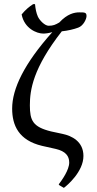

<svg xmlns="http://www.w3.org/2000/svg" viewBox="-20 -718 473 932"><path d="M184 -10C206 -5 230 0 251 5C298 16 316 39 316 71C316 107 281 156 265 177L268 181L290 194C305 183 385 116 385 39C385 -32 327 -59 284 -68C263 -73 240 -77 228 -80C139 -102 125 -133 125 -207C125 -281 140 -387 280 -566C309 -569 339 -576 360 -584C385 -593 400 -626 400 -640C400 -658 391 -658 365 -658C341 -658 307 -651 268 -609C249 -598 239 -593 216 -593C198 -593 173 -618 164 -637C156 -655 152 -676 150 -698H141C121 -685 105 -672 85 -648C98 -580 158 -555 190 -555C202 -555 216 -557 234 -562C97 -409 39 -287 39 -191C39 -109 71 -37 184 -10Z"/></svg>

Font: Libertinus Sans
Style: Regular
Weight: 400
Designer: Philipp H. Poll, Khaled Hosny
Foundry: Caleb Maclennan
Version: Version 7.050;RELEASE